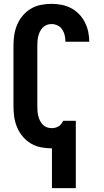

<svg xmlns="http://www.w3.org/2000/svg" viewBox="-20 -763 540 998"><path d="M250 215V8Q249 8 248.5 8Q248 8 248 8Q220 8 192 2.5Q164 -3 140 -17.5Q116 -32 98 -53.5Q80 -75 69 -101Q58 -127 54 -154.5Q50 -182 50 -210V-525Q50 -553 54 -580.5Q58 -608 69 -634Q80 -660 98 -681.5Q116 -703 140 -717.5Q164 -732 192 -737.5Q220 -743 248 -743Q274 -743 300 -738Q326 -733 349 -721Q372 -709 390.5 -690Q409 -671 421 -647.5Q433 -624 438.5 -598Q444 -572 444 -546H320Q320 -562 316.5 -578.5Q313 -595 304 -609Q295 -623 279.5 -630.5Q264 -638 248 -638Q235 -638 223 -633.5Q211 -629 202 -619.5Q193 -610 187.5 -598.5Q182 -587 179 -575Q176 -563 175 -550Q174 -537 174 -525V-210Q174 -198 175 -185Q176 -172 179 -160Q182 -148 187.5 -136.5Q193 -125 202 -115.5Q211 -106 223 -101.5Q235 -97 248 -97Q257 -97 266.5 -99Q276 -101 284 -106Q292 -111 298 -118.5Q304 -126 308 -134L309 -135H374V215Z"/></svg>

Font: Iosevka SS04 Extrabold
Style: Regular
Weight: 800
Monospace: yes
Designer: Belleve Invis
Foundry: Belleve Invis
Version: Version 19.0.0; ttfautohint (v1.8.4)